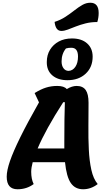

<svg xmlns="http://www.w3.org/2000/svg" viewBox="-20 -1356 778 1403"><path d="M108 27Q29 27 29 -65Q29 -110 53 -179.5Q77 -249 128.5 -353.5Q180 -458 265 -608L233 -676Q278 -704 316.5 -716Q355 -728 398 -728Q449 -728 468 -705Q506 -728 540 -728Q585 -728 606 -698.5Q627 -669 627 -605Q627 -522 626 -434Q625 -346 629 -263.5Q633 -181 647.5 -115Q662 -49 694 -11Q645 27 587 27Q529 27 497.5 -18.5Q466 -64 455 -171H219Q208 -130 208 -101Q208 -47 226 -11Q175 27 108 27ZM442 -609Q378 -510 331 -425Q284 -340 255 -271H450Q450 -294 450 -319Q450 -410 451 -483.5Q452 -557 454 -609ZM473 -770Q403 -770 362 -805.5Q321 -841 322 -903Q322 -954 345.5 -992.5Q369 -1031 410 -1053Q451 -1075 506 -1075Q576 -1075 616.5 -1039Q657 -1003 657 -942Q657 -865 606 -817.5Q555 -770 473 -770ZM480 -838Q511 -839 530.5 -867.5Q550 -896 550 -943Q550 -1008 500 -1007Q489 -1007 481.5 -1006Q474 -1005 462 -1002Q430 -963 430 -907Q430 -877 443.5 -858Q457 -839 480 -838ZM428 -1130Q386 -1130 379 -1196Q423 -1210 458 -1233Q493 -1256 523.5 -1280Q554 -1304 582 -1320Q610 -1336 640 -1336Q701 -1336 701 -1261Q701 -1227 691 -1195Q644 -1195 605 -1185Q566 -1175 534 -1162.5Q502 -1150 476 -1140Q450 -1130 428 -1130Z"/></svg>

Font: Lemonada SemiBold
Style: Regular
Weight: 600
Designer: Mohamed Gaber (Arabic), Eduardo Tunni (Latin)
Foundry: Kief Type Foundry
Version: Version 4.005; ttfautohint (v1.8.3)